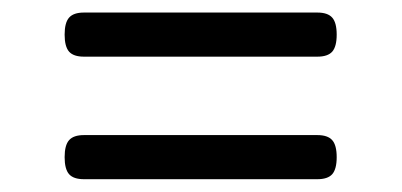

<svg xmlns="http://www.w3.org/2000/svg" viewBox="-20 -437 640 306"><path d="M516.6 -381.8Q516.6 -362.8 509.5 -354.7Q502.4 -346.7 485.8 -346.7H113.8Q97.2 -346.7 90.1 -354.7Q83 -362.8 83 -381.8Q83 -400.9 90.1 -408.9Q97.2 -417 113.8 -417H485.8Q502.4 -417 509.5 -408.9Q516.6 -400.9 516.6 -381.8ZM516.6 -186.5Q516.6 -167.5 509.5 -159.4Q502.4 -151.4 485.8 -151.4H113.8Q97.2 -151.4 90.1 -159.4Q83 -167.5 83 -186.5Q83 -205.6 90.1 -213.6Q97.2 -221.7 113.8 -221.7H485.8Q502.4 -221.7 509.5 -213.6Q516.6 -205.6 516.6 -186.5Z"/></svg>

Font: Courier Prime Sans
Style: Regular
Weight: 400
Designer: Alan Dague-Greene
Foundry: Quote-Unquote Apps
Version: Version 3.020